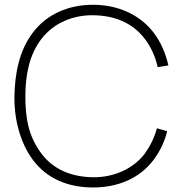

<svg xmlns="http://www.w3.org/2000/svg" viewBox="-20 -786 782 821"><path d="M651 -237.5C640.6 -199 622.9 -162.5 600 -130.2C549 -62.5 464.6 -27.1 378.1 -28.1C288.5 -29.2 209.4 -59.4 157.3 -129.2C99 -206.3 88.5 -287.5 88.5 -375C88.5 -462.5 104.2 -551 157.3 -619.8C210.4 -688.5 292.7 -721.9 378.1 -720.8C466.7 -719.8 545.8 -690.6 600 -618.8C626 -584.4 644.8 -542.7 654.2 -499L700 -506.3C688.5 -556.2 668.8 -605.2 636.5 -646.9C577.1 -725 481.3 -765.6 378.1 -765.6C275 -765.6 181.2 -727.1 120.8 -646.9C60.4 -567.7 43.8 -468.8 41.7 -375C39.6 -287.5 62.5 -180.2 120.8 -102.1C182.3 -19.8 274 15.6 378.1 15.6C482.3 15.6 576 -21.9 636.5 -102.1C664.6 -139.6 684.4 -181.2 694.8 -225Z"/></svg>

Font: Manrope3 Thin
Style: Regular
Weight: 100
Width: 4
Designer: Mikhail Sharanda
Foundry: Mikhail Sharanda
Version: Version 3.000;PS 003.000;hotconv 1.0.88;makeotf.lib2.5.64775